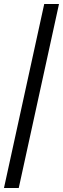

<svg xmlns="http://www.w3.org/2000/svg" viewBox="-20 -828 318 968"><path d="M0 120 203 -808H277.5L74.5 120Z"/></svg>

Font: Encode Sans Semi Condensed
Style: Regular
Weight: 400
Width: 4
Designer: Multiple Designers
Foundry: Impallari Type
Version: Version 3.000; ttfautohint (v1.8.3) -l 8 -r 50 -G 200 -x 14 